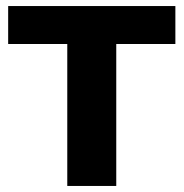

<svg xmlns="http://www.w3.org/2000/svg" viewBox="-20 -615 607 635"><path d="M202.5 0V-469.5H7V-595H560V-469.5H364.5V0Z"/></svg>

Font: Encode Sans SC Condensed Thin
Style: Bold
Weight: 700
Version: Version 3.002